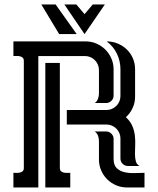

<svg xmlns="http://www.w3.org/2000/svg" viewBox="-20 -826 696 846"><path d="M148.9 -579.1V0H39.1V-64.5Q45.4 -64.5 53.2 -64.2Q61 -64 68.1 -65.7Q75.2 -67.4 80.1 -71.8Q85 -76.2 85 -85.9V-557.6Q85 -566.9 80.1 -571.5Q75.2 -576.2 68.1 -577.9Q61 -579.6 53.2 -579.3Q45.4 -579.1 39.1 -579.1V-643.6H357.4Q382.8 -643.6 405.3 -633.8Q427.7 -624 444.3 -607.4Q460.9 -590.8 470.7 -568.4Q480.5 -545.9 480.5 -520.5V-404.3Q480.5 -391.1 470.7 -381.6Q460.9 -372.1 447.8 -372.1H397.5Q407.7 -378.9 411.9 -390.9Q416 -402.8 416 -414.1V-517.6Q416 -530.3 411.1 -541.5Q406.2 -552.7 397.9 -561Q389.6 -569.3 378.4 -574.2Q367.2 -579.1 354.5 -579.1ZM575.2 -399.9Q575.2 -374 564.5 -350.3Q553.7 -326.7 534.7 -309.6Q554.2 -291.5 563 -271Q571.8 -250.5 574.2 -229Q576.7 -207.5 575.7 -186.8Q574.7 -166 574.7 -147.9Q574.7 -129.9 578.4 -116Q582 -102.1 594.2 -94.7H543.5Q529.8 -94.7 520.3 -104.2Q510.7 -113.8 510.7 -127.4V-215.8Q510.7 -228.5 505.9 -239.7Q501 -251 492.7 -259.3Q484.4 -267.6 473.1 -272.5Q461.9 -277.3 449.2 -277.3H274.4V-341.3H449.2Q461.9 -341.3 473.1 -346.2Q484.4 -351.1 492.7 -359.4Q501 -367.7 505.9 -378.9Q510.7 -390.1 510.7 -402.8V-520.5Q510.7 -557.1 495.1 -589.4Q479.5 -621.6 450.2 -643.6Q476.1 -643.6 498.8 -634Q521.5 -624.5 538.6 -608.2Q555.7 -591.8 565.4 -569.3Q575.2 -546.9 575.2 -520.5ZM243.7 -85.9Q243.7 -76.2 248.5 -71.8Q253.4 -67.4 260.5 -65.7Q267.6 -64 275.4 -64.2Q283.2 -64.5 289.6 -64.5V0H179.7V-548.8H243.7ZM539.1 0Q513.7 0 491.2 -9.8Q468.8 -19.5 452.1 -36.1Q435.5 -52.7 425.8 -75.2Q416 -97.7 416 -123V-204.6Q416 -215.8 411.9 -227.8Q407.7 -239.7 397.5 -246.6H447.8Q460.9 -246.6 470.7 -237.1Q480.5 -227.5 480.5 -214.4V-126Q480.5 -97.7 494.9 -84.5Q509.3 -71.3 530.3 -66.9Q551.3 -62.5 574.7 -63.5Q598.1 -64.5 616.7 -64.5V0ZM441.9 -806.2 352.5 -675.8 263.7 -806.2H316.4L352.5 -763.7L388.7 -806.2ZM240.7 -675.8 162.1 -806.2H225.1L317.9 -675.8Z"/></svg>

Font: Isar CAT
Style: Regular
Weight: 400
Designer: Digitized by Peter Wiegel
Foundry: CAT-Fonts, Peter Wiegel
Version: Version 1.000; ttfautohint (v1.3)